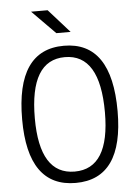

<svg xmlns="http://www.w3.org/2000/svg" viewBox="-60 -939 706 994"><g transform="rotate(-5 293.0 -442.5)"><path d="M293 9.8Q44.9 9.8 44.9 -341.8Q44.9 -703.1 293 -703.1Q541 -703.1 541 -341.8Q541 9.8 293 9.8ZM293 -49.3Q475.1 -49.3 475.1 -341.8Q475.1 -644 293 -644Q110.8 -644 110.8 -341.8Q110.8 -49.3 293 -49.3ZM260.3 -771.5 139.6 -893.6H225.6L334.5 -771.5Z"/></g></svg>

Font: CaskaydiaMono NF Light
Style: Regular
Weight: 300
Designer: Aaron Bell
Foundry: Saja Typeworks
Version: Version 2111.001; ttfautohint (v1.8.4);Nerd Fonts 3.1.1